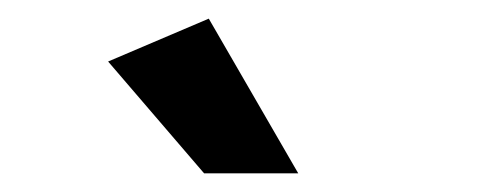

<svg xmlns="http://www.w3.org/2000/svg" viewBox="-20 -765 540 206"><path d="M199 -579 96 -699 204 -745 300 -579Z"/></svg>

Font: Inria Sans
Style: Bold
Weight: 700
Designer: Black Foundry Team
Foundry: Black Foundry
Version: Version 1.2; ttfautohint (v1.8.3)